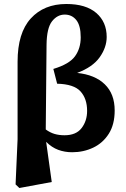

<svg xmlns="http://www.w3.org/2000/svg" viewBox="-20 -747 630 961"><path d="M213 -523 209 -99Q231 -83 253.5 -76.5Q276 -70 303 -70Q361 -70 388.5 -106Q416 -142 416 -192Q416 -253 383 -289.5Q350 -326 266 -328L247 -402Q327 -426 355.5 -465.5Q384 -505 384 -560Q384 -619 362 -646.5Q340 -674 304 -674Q267 -674 240.5 -640.5Q214 -607 213 -523ZM58 176 68 -50V-438Q68 -582 134 -654.5Q200 -727 312 -727Q410 -727 462 -682Q514 -637 514 -562Q514 -510 479 -460.5Q444 -411 366 -382Q455 -373 504.5 -325Q554 -277 554 -194Q554 -124 524.5 -77.5Q495 -31 446.5 -8Q398 15 341 15Q304 15 271.5 3Q239 -9 211 -37L239 164L77 194Z"/></svg>

Font: Source Serif 4
Style: Bold
Weight: 700
Designer: Frank Grießhammer
Foundry: Adobe
Version: Version 4.005;hotconv 1.1.0;makeotfexe 2.6.0